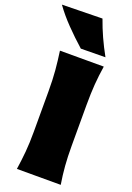

<svg xmlns="http://www.w3.org/2000/svg" viewBox="-246 -1203 876 1274"><g transform="rotate(20 192.0 -566.0)"><path d="M51.3 0Q61 -65.4 66.7 -127.7Q72.3 -189.9 72.3 -269.5V-555.2Q72.3 -638.2 66.7 -702.6Q61 -767.1 51.3 -835H360.8Q350.1 -767.1 345.2 -702.6Q340.3 -638.2 340.3 -555.2V-269.5Q340.3 -189.9 345.2 -127.7Q350.1 -65.4 360.8 0ZM176.8 -895Q114.7 -950.2 58.6 -1008.1Q2.4 -1065.9 -41 -1126.5L243.7 -1131.8Q284.7 -1014.6 350.1 -897Z"/></g></svg>

Font: Pinar DS1 Black
Style: Regular
Weight: 900
Designer: Amin Abedi
Version: Version 3.000